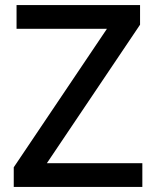

<svg xmlns="http://www.w3.org/2000/svg" viewBox="-20 -734 614 754"><path d="M539 0V-93H164L530 -637V-714H45V-621H400L34 -77V0Z"/></svg>

Font: Noto Sans Bamum Medium
Style: Regular
Weight: 500
Designer: Monotype Design Team
Foundry: Monotype Imaging Inc.
Version: Version 2.002